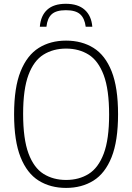

<svg xmlns="http://www.w3.org/2000/svg" viewBox="-20 -958 680 988"><path d="M320 9Q239.5 9 179.2 -28.5Q119 -66 85.8 -149.2Q52.5 -232.5 52.5 -370Q52.5 -507.5 86 -590.8Q119.5 -674 179.5 -711.5Q239.5 -749 320 -749Q401 -749 461.2 -711.5Q521.5 -674 554.5 -590.8Q587.5 -507.5 587.5 -370Q587.5 -232.5 554.2 -149.2Q521 -66 460.8 -28.5Q400.5 9 320 9ZM320 -32Q386.5 -32 436.2 -63Q486 -94 513.8 -167.5Q541.5 -241 541.5 -368Q541.5 -497 513.8 -571.2Q486 -645.5 436.2 -676.8Q386.5 -708 320 -708Q254 -708 204 -677Q154 -646 126.5 -572.5Q99 -499 99 -372Q99 -243 126.5 -168.8Q154 -94.5 204 -63.2Q254 -32 320 -32ZM185 -820.5Q189.5 -877.5 223 -908Q256.5 -938.5 319 -938.5Q381.5 -938.5 416 -907.5Q450.5 -876.5 455 -820.5H421Q415.5 -864 392.2 -884.8Q369 -905.5 319 -905.5Q269 -905.5 246.2 -884.8Q223.5 -864 219 -820.5Z"/></svg>

Font: Encode Sans Semi Condensed ExtraLight
Style: Regular
Weight: 200
Width: 4
Designer: Multiple Designers
Foundry: Impallari Type
Version: Version 3.000; ttfautohint (v1.8.3) -l 8 -r 50 -G 200 -x 14 